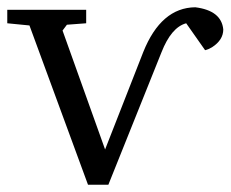

<svg xmlns="http://www.w3.org/2000/svg" viewBox="-25 -508 635 528"><path d="M-5 -444V-481H212V-444L159 -440L147 -424L264 -97L369 -365Q418 -487 512 -488Q584 -479 589 -427Q589 -398 558 -378Q548 -372 539 -370L487 -444Q446 -433 419 -364L273 0H217L56 -438Z"/></svg>

Font: Khartiya
Style: Regular
Weight: 500
Version: Version 1.0.1